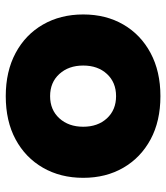

<svg xmlns="http://www.w3.org/2000/svg" viewBox="26 -608 591 684"><g transform="rotate(90 322.0 -265.5)"><path d="M322 10Q234 10 168.5 -25Q103 -60 67 -122.5Q31 -185 31 -266Q31 -347 67 -409Q103 -471 168.5 -506Q234 -541 322 -541Q411 -541 476 -506Q541 -471 577 -409Q613 -347 613 -266Q613 -185 577 -122.5Q541 -60 476 -25Q411 10 322 10ZM322 -148Q371 -148 401 -181Q431 -214 431 -266Q431 -318 401 -350.5Q371 -383 322 -383Q273 -383 243 -350.5Q213 -318 213 -266Q213 -214 243 -181Q273 -148 322 -148Z"/></g></svg>

Font: LINE Seed Sans ExtraBold
Style: Regular
Weight: 800
Designer: LINE VX Design & Dalton Maag Ltd & Sandoll Inc
Foundry: Dalton Maag Ltd
Version: Version 1.003